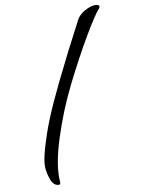

<svg xmlns="http://www.w3.org/2000/svg" viewBox="-145 -938 895 1183"><g transform="rotate(-15 302.5 -346.0)"><path d="M243 -448Q347 -621 457 -791Q474 -818 510 -835Q546 -852 575 -852Q604 -852 605 -836Q605 -831 599 -825Q565 -794 485 -681.5Q405 -569 315.5 -424Q226 -279 158.5 -118Q91 43 91 145Q91 160 82 160Q65 160 53 147.5Q41 135 36 116Q25 78 25 38Q25 -2 58 -86.5Q91 -171 132 -251Q173 -331 243 -448Z"/></g></svg>

Font: Condiment
Style: Regular
Weight: 400
Designer: Angel Koziupa, Alejandro Paul
Foundry: Angel Koziupa, Alejandro Paul
Version: Version 1.001